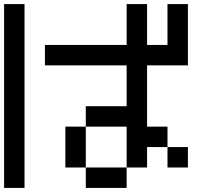

<svg xmlns="http://www.w3.org/2000/svg" viewBox="-20 -920 1040 940"><path d="M0 0V-900H100V0ZM900 -200V-100H800V-200ZM900 -600H700V-300H800V-200H700V-100H600V-300H400V-400H600V-600H200V-700H600V-900H700V-700H800V-900H900ZM400 -100H600V0H400ZM400 -300V-100H300V-300Z"/></svg>

Font: Galmuri9 Regular
Style: Regular
Weight: 400
Designer: Lee Minseo (quiple)
Version: Version 2.399;hotconv 1.1.1;makeotfexe 2.6.0 DEVELOPMENT